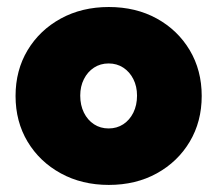

<svg xmlns="http://www.w3.org/2000/svg" viewBox="-20 -518 620 548"><path d="M290.5 9.8Q213.9 9.8 153.6 -23.2Q93.3 -56.2 58.8 -113.5Q24.4 -170.9 24.4 -244.1Q24.4 -317.4 58.8 -374.8Q93.3 -432.1 153.6 -465.1Q213.9 -498 290.5 -498Q367.7 -498 427.5 -465.1Q487.3 -432.1 521.5 -374.8Q555.7 -317.4 555.7 -244.1Q555.7 -170.9 521.5 -113.5Q487.3 -56.2 427.5 -23.2Q367.7 9.8 290.5 9.8ZM290 -151.4Q313.5 -151.4 331.8 -163.3Q350.1 -175.3 360.6 -196.5Q371.1 -217.8 371.1 -245.1Q371.1 -271.5 360.6 -292.2Q350.1 -313 331.8 -325Q313.5 -336.9 290 -336.9Q266.6 -336.9 248.3 -325Q230 -313 219.5 -292.2Q209 -271.5 209 -245.1Q209 -217.8 219.5 -196.5Q230 -175.3 248.3 -163.3Q266.6 -151.4 290 -151.4Z"/></svg>

Font: Kumbh Sans Black
Style: Regular
Weight: 900
Version: Version 1.005